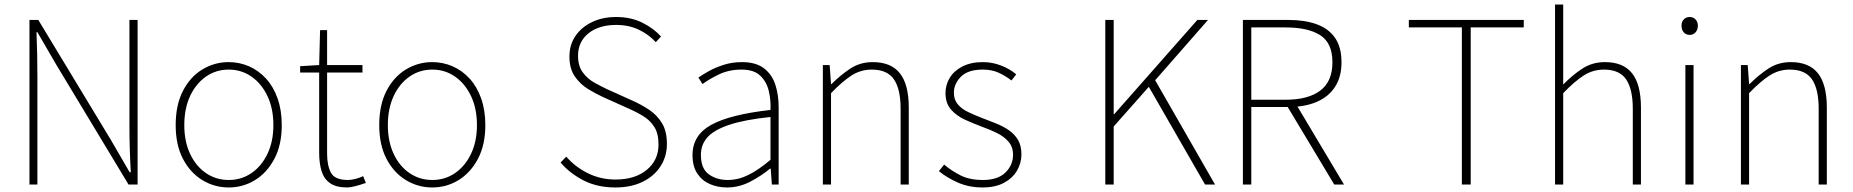

<svg xmlns="http://www.w3.org/2000/svg" viewBox="-20 -814 8175 847"><path d="M110 0V-726H149L469 -197L552 -54H557Q554 -107 552.5 -157.5Q551 -208 551 -259V-726H587V0H547L228 -529L145 -672H141Q143 -621 144 -573Q145 -525 145 -473V0Z M989 13Q926 13 872.5 -19.5Q819 -52 787 -113.5Q755 -175 755 -262Q755 -351 787 -413Q819 -475 872.5 -507.5Q926 -540 989 -540Q1036 -540 1078.5 -521.5Q1121 -503 1153.5 -467.5Q1186 -432 1204.5 -380Q1223 -328 1223 -262Q1223 -175 1190.5 -113.5Q1158 -52 1105 -19.5Q1052 13 989 13ZM989 -20Q1045 -20 1089.5 -50.5Q1134 -81 1160 -135.5Q1186 -190 1186 -262Q1186 -335 1160 -390Q1134 -445 1089.5 -476Q1045 -507 989 -507Q933 -507 888.5 -476Q844 -445 818.5 -390Q793 -335 793 -262Q793 -190 818.5 -135.5Q844 -81 888.5 -50.5Q933 -20 989 -20Z M1512 13Q1463 13 1436 -6Q1409 -25 1398.5 -59.5Q1388 -94 1388 -140V-494H1304V-522L1388 -527L1392 -681H1423V-527H1579V-494H1423V-135Q1423 -84 1440 -52Q1457 -20 1515 -20Q1530 -20 1549 -25Q1568 -30 1582 -37L1594 -7Q1571 1 1548.5 7Q1526 13 1512 13Z M1887 13Q1824 13 1770.5 -19.5Q1717 -52 1685 -113.5Q1653 -175 1653 -262Q1653 -351 1685 -413Q1717 -475 1770.5 -507.5Q1824 -540 1887 -540Q1934 -540 1976.5 -521.5Q2019 -503 2051.5 -467.5Q2084 -432 2102.5 -380Q2121 -328 2121 -262Q2121 -175 2088.5 -113.5Q2056 -52 2003 -19.5Q1950 13 1887 13ZM1887 -20Q1943 -20 1987.5 -50.5Q2032 -81 2058 -135.5Q2084 -190 2084 -262Q2084 -335 2058 -390Q2032 -445 1987.5 -476Q1943 -507 1887 -507Q1831 -507 1786.5 -476Q1742 -445 1716.5 -390Q1691 -335 1691 -262Q1691 -190 1716.5 -135.5Q1742 -81 1786.5 -50.5Q1831 -20 1887 -20Z M2695 13Q2615 13 2554.5 -18Q2494 -49 2453 -97L2478 -123Q2518 -77 2574 -49.5Q2630 -22 2695 -22Q2782 -22 2833.5 -65Q2885 -108 2885 -176Q2885 -225 2866.5 -254Q2848 -283 2818 -301.5Q2788 -320 2751 -336L2640 -386Q2609 -400 2574.5 -421Q2540 -442 2516 -476.5Q2492 -511 2492 -564Q2492 -617 2519 -656Q2546 -695 2592.5 -717Q2639 -739 2698 -739Q2764 -739 2814.5 -713.5Q2865 -688 2896 -653L2873 -628Q2842 -662 2798 -683Q2754 -704 2698 -704Q2622 -704 2576 -667Q2530 -630 2530 -568Q2530 -523 2551 -494.5Q2572 -466 2602 -449.5Q2632 -433 2657 -421L2768 -371Q2809 -353 2844 -329.5Q2879 -306 2900.5 -270.5Q2922 -235 2922 -179Q2922 -124 2894 -80.5Q2866 -37 2815 -12Q2764 13 2695 13Z M3187 13Q3146 13 3111.5 -2Q3077 -17 3056 -48.5Q3035 -80 3035 -130Q3035 -218 3118 -263.5Q3201 -309 3379 -329Q3381 -372 3371.5 -412.5Q3362 -453 3334 -480Q3306 -507 3251 -507Q3195 -507 3150 -485Q3105 -463 3079 -443L3061 -472Q3078 -484 3106.5 -500Q3135 -516 3172.5 -528Q3210 -540 3253 -540Q3315 -540 3350.5 -512.5Q3386 -485 3400.5 -440Q3415 -395 3415 -341V0H3385L3380 -70H3377Q3337 -37 3288.5 -12Q3240 13 3187 13ZM3190 -20Q3237 -20 3282 -42.5Q3327 -65 3379 -109V-298Q3265 -286 3197.5 -263.5Q3130 -241 3101 -208.5Q3072 -176 3072 -131Q3072 -70 3107 -45Q3142 -20 3190 -20Z M3610 0V-527H3640L3646 -443H3648Q3689 -484 3732 -512Q3775 -540 3830 -540Q3911 -540 3950 -490.5Q3989 -441 3989 -339V0H3953V-334Q3953 -421 3923.5 -464Q3894 -507 3826 -507Q3777 -507 3736.5 -481Q3696 -455 3646 -403V0Z M4314 13Q4255 13 4206 -8.5Q4157 -30 4122 -59L4145 -88Q4178 -60 4218 -40Q4258 -20 4316 -20Q4382 -20 4415.5 -53Q4449 -86 4449 -131Q4449 -166 4429 -189Q4409 -212 4378.5 -227Q4348 -242 4317 -253Q4277 -268 4239 -285Q4201 -302 4176 -330Q4151 -358 4151 -403Q4151 -440 4170 -471Q4189 -502 4226 -521Q4263 -540 4317 -540Q4357 -540 4396 -525Q4435 -510 4463 -486L4442 -459Q4416 -479 4386 -493Q4356 -507 4315 -507Q4250 -507 4219 -475.5Q4188 -444 4188 -405Q4188 -374 4205.5 -353.5Q4223 -333 4251.5 -319.5Q4280 -306 4311 -294Q4343 -282 4374 -269.5Q4405 -257 4430 -240Q4455 -223 4470.5 -197.5Q4486 -172 4486 -133Q4486 -94 4466 -60.5Q4446 -27 4408 -7Q4370 13 4314 13Z M4856 0V-726H4893V-310H4895L5262 -726H5309L5076 -460L5340 0H5296L5048 -431L4893 -256V0Z M5463 0V-726H5664Q5736 -726 5788.5 -707Q5841 -688 5869.5 -647Q5898 -606 5898 -539Q5898 -475 5869.5 -431Q5841 -387 5788.5 -364.5Q5736 -342 5664 -342H5500V0ZM5500 -374H5651Q5751 -374 5804.5 -414.5Q5858 -455 5858 -539Q5858 -624 5804.5 -658.5Q5751 -693 5651 -693H5500ZM5866 0 5654 -353 5696 -357 5909 0Z M6429 0V-693H6195V-726H6702V-693H6468V0Z M6840 0V-794H6876V-560V-441Q6918 -484 6961.5 -512Q7005 -540 7060 -540Q7141 -540 7180 -490.5Q7219 -441 7219 -339V0H7183V-334Q7183 -421 7153.5 -464Q7124 -507 7056 -507Q7007 -507 6966.5 -481Q6926 -455 6876 -403V0Z M7415 0V-527H7451V0ZM7434 -660Q7418 -660 7408 -671Q7398 -682 7398 -701Q7398 -718 7408 -728.5Q7418 -739 7434 -739Q7449 -739 7459.5 -728.5Q7470 -718 7470 -701Q7470 -682 7459.5 -671Q7449 -660 7434 -660Z M7660 0V-527H7690L7696 -443H7698Q7739 -484 7782 -512Q7825 -540 7880 -540Q7961 -540 8000 -490.5Q8039 -441 8039 -339V0H8003V-334Q8003 -421 7973.5 -464Q7944 -507 7876 -507Q7827 -507 7786.5 -481Q7746 -455 7696 -403V0Z"/></svg>

Font: Noto Sans KR Thin
Style: Regular
Weight: 100
Designer: Ryoko NISHIZUKA 西塚涼子 (kana, bopomofo & ideographs); Paul D. Hunt (Latin, Greek & Cyrillic); Sandoll Communications 산돌커뮤니
Foundry: Adobe
Version: Version 2.004-H2;hotconv 1.0.118;makeotfexe 2.5.65603